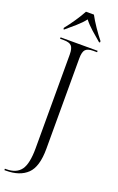

<svg xmlns="http://www.w3.org/2000/svg" viewBox="-215 -981 782 1272"><g transform="rotate(20 175.5 -345.5)"><path d="M4 240V230H13Q85 230 117 186Q149 142 149 33V-627Q149 -672 133.5 -688Q118 -704 79 -704H53V-714H314V-704H287Q248 -704 232.5 -687.5Q217 -671 217 -625V12Q217 139 164.5 189.5Q112 240 15 240ZM52 -781Q78 -813 106.5 -855Q135 -897 153 -931H209Q227 -897 255.5 -855Q284 -813 310 -781V-771H303Q272 -797 238 -827Q204 -857 181 -887Q158 -857 123.5 -827Q89 -797 58 -771H52Z"/></g></svg>

Font: Noto Serif Display Light
Style: Regular
Weight: 300
Designer: Monotype Design Team
Foundry: Monotype Imaging Inc.
Version: Version 2.009